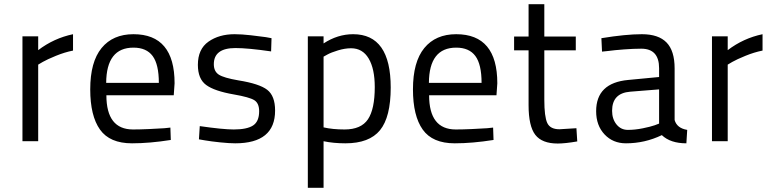

<svg xmlns="http://www.w3.org/2000/svg" viewBox="-20 -673 3682 915"><path d="M87 0V-500H162V-434Q237 -491 328 -510V-432Q288 -424 246.5 -407Q205 -390 184 -378L162 -365V0Z M614 -56Q646 -56 690.5 -58Q735 -60 764 -62L792 -65L794 -6Q693 10 609 10Q503 10 456.5 -55.5Q410 -121 410 -247Q410 -378 464 -444Q518 -510 616 -510Q812 -510 812 -276L808 -219H487Q487 -56 614 -56ZM486 -278H737Q737 -366 707.5 -406Q678 -446 616 -446Q487 -446 486 -278Z M1274 -491 1272 -428Q1162 -444 1102 -444Q999 -444 999 -367Q999 -333 1022.5 -317.5Q1046 -302 1116 -290Q1216 -274 1253.5 -245Q1291 -216 1291 -146Q1291 10 1101 10Q1073 10 1029.5 5.5Q986 1 957 -4L928 -9L932 -72Q1043 -56 1094 -56Q1157 -56 1186 -75Q1215 -94 1215 -143Q1215 -181 1192 -195.5Q1169 -210 1094 -223Q1002 -239 962.5 -268Q923 -297 923 -364Q923 -439 973.5 -474.5Q1024 -510 1098 -510Q1131 -510 1175 -505Q1219 -500 1247 -496Z M1447 222V-500H1522V-466Q1589 -510 1663 -510Q1842 -510 1842 -256Q1842 -115 1791 -52.5Q1740 10 1626 10Q1569 10 1522 0V222ZM1653 -443Q1624 -443 1591 -433Q1558 -423 1540 -413L1522 -403V-66Q1565 -56 1622 -56Q1701 -56 1733.5 -104.5Q1766 -153 1766 -258Q1766 -345 1737 -394Q1708 -443 1653 -443Z M2152 -56Q2184 -56 2228.5 -58Q2273 -60 2302 -62L2330 -65L2332 -6Q2231 10 2147 10Q2041 10 1994.5 -55.5Q1948 -121 1948 -247Q1948 -378 2002 -444Q2056 -510 2154 -510Q2350 -510 2350 -276L2346 -219H2025Q2025 -56 2152 -56ZM2024 -278H2275Q2275 -366 2245.5 -406Q2216 -446 2154 -446Q2025 -446 2024 -278Z M2724 -433H2574V-198Q2574 -117 2588 -87Q2602 -57 2646 -57L2727 -62L2731 1Q2673 11 2638 11Q2563 11 2531 -30.5Q2499 -72 2499 -172V-433H2430V-499H2499V-653H2574V-499H2724Z M3195 -347V-101Q3206 -62 3255 -54L3251 10Q3175 10 3134 -29Q3053 10 2963 10Q2901 10 2861 -32.5Q2821 -75 2821 -143Q2821 -278 2974 -292L3121 -306V-348Q3121 -441 3036 -441Q3000 -441 2953.5 -437.5Q2907 -434 2878 -430L2849 -427L2846 -491Q2962 -510 3039 -510Q3118 -510 3156.5 -470.5Q3195 -431 3195 -347ZM3121 -247 2983 -236Q2897 -229 2897 -145Q2897 -106 2918 -80Q2939 -54 2972 -54Q3006 -54 3043 -61.5Q3080 -69 3100 -76L3121 -84Z M3373 0V-500H3448V-434Q3523 -491 3614 -510V-432Q3574 -424 3532.5 -407Q3491 -390 3470 -378L3448 -365V0Z"/></svg>

Font: TypoPRO Titillium Maps
Style: 400 wt
Weight: 400
Designer: Campivisivi
Foundry: Accademia di Belle Arti di Urbino and students of MA course of Visual design
Version: Version 001.001